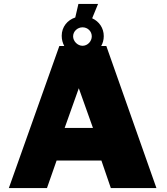

<svg xmlns="http://www.w3.org/2000/svg" viewBox="-20 -960 850 977"><path d="M521 -726H495C503 -740 508 -757 508 -776C508 -818 484 -851 449 -867L479 -940H379L363 -871C323 -858 294 -823 294 -778C294 -758 299 -741 307 -726H282L25 -3H219L268 -143H496L544 -3H776ZM400 -821C426 -821 447 -801 447 -775C447 -750 426 -727 400 -727C375 -727 352 -750 352 -775C352 -801 375 -821 400 -821ZM309 -309 381 -511 453 -309Z"/></svg>

Font: United Sans Black
Style: Regular
Weight: 900
Designer: Pablo Impallari, Rodrigo Fuenzalida (Modified by Dan O. Williams)
Version: Version 1.000;PS 001.000;hotconv 1.0.88;makeotf.lib2.5.64775